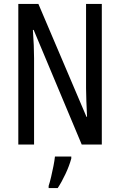

<svg xmlns="http://www.w3.org/2000/svg" viewBox="-20 -734 609 975"><path d="M497 0H395L151 -582H147Q153 -500 153 -438V0H73V-714H175L419 -141H422Q420 -185 418.5 -221.5Q417 -258 417 -286V-714H497ZM342 71Q332 108 312.5 149.5Q293 191 273 221H227V210Q233 192 239.5 164.5Q246 137 251.5 109Q257 81 259 61H342Z"/></svg>

Font: Noto Sans Bengali ExtraCondensed
Style: Regular
Weight: 400
Width: 2
Designer: Jelle Bosma - Monotype Design Team
Foundry: Monotype Imaging Inc.
Version: Version 2.003; ttfautohint (v1.8.4.7-5d5b)